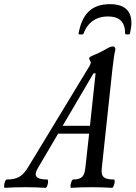

<svg xmlns="http://www.w3.org/2000/svg" viewBox="-90 -899 651 922"><path d="M287 -737C286 -732 309 -732 311 -737C330 -791 373 -820 427 -820C484 -820 511 -794 511 -737C511 -732 533 -732 534 -737C538 -756 541 -773 541 -789C541 -849 506 -879 438 -879C350 -879 304 -832 287 -737ZM-67 3C-37 1 -4 0 31 0C66 0 99 1 129 3C138 3 146 -37 137 -37C79 -37 71 -57 92 -92L189 -257H338L320 -94C316 -56 306 -37 261 -37C253 -37 243 3 252 3C282 1 315 0 350 0C385 0 418 1 448 3C457 3 466 -37 457 -37C401 -37 395 -56 399 -94L450 -569C455 -613 459 -640 464 -660C464 -671 460 -676 452 -676C444 -676 433 -672 419 -663C405 -655 384 -644 364 -636C345 -628 338 -624 338 -619C338 -615 340 -611 342 -609C344 -605 346 -602 346 -599C346 -595 344 -590 341 -584L48 -101C21 -56 -1 -37 -58 -37C-67 -37 -75 3 -67 3ZM359 -547H369L342 -295H211Z"/></svg>

Font: Junicode Two Beta SemiCondensed Medium
Style: Italic
Weight: 500
Width: 4
Italic angle: -10°
Version: Version 1.063